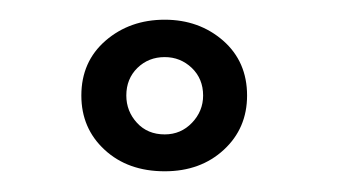

<svg xmlns="http://www.w3.org/2000/svg" viewBox="-20 -712 342 190"><path d="M60.5 -617.5Q60.5 -651 84.5 -671.8Q108.5 -692.5 143 -692.5Q177 -692.5 200.8 -671.8Q224.5 -651 224.5 -617.5Q224.5 -585 201.5 -563.8Q178.5 -542.5 143 -542.5Q106.5 -542.5 83.5 -563.8Q60.5 -585 60.5 -617.5ZM105 -617.5Q105 -602 115.5 -590.5Q126 -579 143 -579Q159 -579 170 -590.5Q181 -602 181 -617.5Q181 -634 169.8 -644.8Q158.5 -655.5 143 -655.5Q127 -655.5 116 -644.8Q105 -634 105 -617.5Z"/></svg>

Font: League Spartan Thin Medium
Style: Regular
Weight: 500
Version: Version 2.002